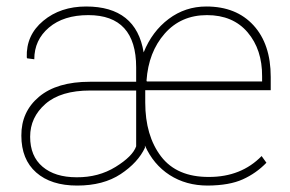

<svg xmlns="http://www.w3.org/2000/svg" viewBox="-20 -558 887 588"><path d="M428.7 -311 429.7 -308.6H782.7V-324.2Q783.2 -406.2 738.3 -459Q693.4 -511.7 613.8 -511.7Q534.2 -511.7 484.4 -455.1Q434.6 -398.4 428.7 -311ZM214.8 -15.1Q281.7 -14.6 334 -46.9Q386.2 -79.1 397 -109.9V-280.8H256.3Q166 -280.8 119.1 -239.7Q72.3 -198.7 72.3 -139.2Q72.3 -79.6 110.4 -47.4Q148.4 -15.1 214.8 -15.1ZM397 -351.6Q397 -511.7 250.5 -511.7Q174.8 -511.7 129.9 -473.6Q85 -435.5 85 -376.5L63 -379.4L62 -382.3Q59.6 -450.2 112.3 -494.1Q165 -538.1 243.7 -538.1Q397 -538.1 419.9 -397.5Q445.8 -461.9 496.6 -500Q547.4 -538.1 611.8 -538.1Q703.6 -538.1 756.3 -480.5Q809.1 -422.9 809.1 -322.3V-281.7H424.8V-244.1Q424.8 -142.6 473.1 -79.1Q521.5 -15.6 620.1 -16.1Q718.8 -16.1 781.2 -80.1L795.9 -59.6Q764.6 -27.3 723.6 -8.8Q682.6 9.8 616.2 10.3Q549.8 10.3 499.5 -22Q449.7 -54.2 423.8 -112.3V-106.4H424.3Q402.8 -60.1 349.6 -24.9Q296.4 10.3 216.3 10.3Q136.2 10.3 90.8 -29.8Q45.4 -69.8 45.4 -142.6Q44.9 -215.8 99.6 -261.7Q154.3 -307.6 255.4 -307.6H397Z"/></svg>

Font: Roboto-Thin
Style: Regular
Weight: 250
Designer: Google
Version: Version 1.100141; 2013; ttfautohint (v0.94.14-c901) -l 8 -r 